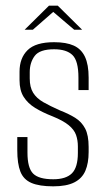

<svg xmlns="http://www.w3.org/2000/svg" viewBox="-20 -652 376 678"><path d="M168 6Q119 6 91 -6Q63 -18 52 -46Q41 -74 41 -122V-168H77V-113Q77 -59 97 -39Q117 -19 168 -19Q213 -19 234 -40Q255 -61 255 -112V-135Q255 -157 248.5 -175.5Q242 -194 222.5 -210Q203 -226 166 -241Q130 -255 104 -271Q78 -287 63.5 -310Q49 -333 49 -369V-399Q49 -447 77.5 -475Q106 -503 171 -503Q214 -503 240.5 -491Q267 -479 280 -451.5Q293 -424 293 -378V-334H257V-378Q257 -437 236 -457.5Q215 -478 171 -478Q120 -478 102.5 -454.5Q85 -431 85 -397V-375Q85 -344 97 -324.5Q109 -305 132.5 -291.5Q156 -278 192 -262Q223 -250 245.5 -236Q268 -222 280.5 -198.5Q293 -175 293 -133V-115Q293 -76 281.5 -49Q270 -22 242.5 -8Q215 6 168 6ZM67 -547 153 -632H184L270 -547H242L168 -610L96 -547Z"/></svg>

Font: Alumni Sans Thin ExtraLight
Style: Regular
Weight: 250
Version: Version 1.018